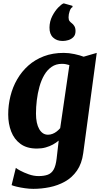

<svg xmlns="http://www.w3.org/2000/svg" viewBox="-20 -886 616 1158"><path d="M482 37.5Q473.5 101 444.2 143Q415 185 372 209Q329 233 279.5 243Q230 253 181 253Q157 253 130.5 249.2Q104 245.5 81.8 240.2Q59.5 235 50 230.5L75.5 126.5Q80.5 131.5 102.2 143.2Q124 155 153.8 165.5Q183.5 176 212.5 176Q245.5 176 268 167.8Q290.5 159.5 303.5 136.8Q316.5 114 321.5 71L334 -38Q318.5 -25 299 -14.2Q279.5 -3.5 255.5 3.2Q231.5 10 202.5 10Q142 10 103.8 -18Q65.5 -46 47.5 -92.8Q29.5 -139.5 29.5 -195.5Q29.5 -252 43 -306.5Q56.5 -361 83.8 -408Q111 -455 151.2 -490.8Q191.5 -526.5 244.8 -546.8Q298 -567 364.5 -567Q395.5 -567 429.2 -559.8Q463 -552.5 484.5 -544L563.5 -567ZM398.5 -493.5Q389 -496.5 377.5 -498.8Q366 -501 353.5 -501Q317.5 -501 291 -482.5Q264.5 -464 246.5 -432.8Q228.5 -401.5 217.8 -362.5Q207 -323.5 202 -281.8Q197 -240 197 -201Q197 -171 202 -147.5Q207 -124 216.5 -107.5Q226 -91 239.2 -82.2Q252.5 -73.5 269.5 -73.5Q283.5 -73.5 297 -78.8Q310.5 -84 322 -93Q333.5 -102 343 -113ZM356.5 -639Q322 -639 300 -659.8Q278 -680.5 278.5 -720Q279 -757.5 295.2 -789Q311.5 -820.5 331.5 -841Q351.5 -861.5 363.5 -865.5H365.5L416.5 -851L418 -843.5Q407 -839 400.2 -819.2Q393.5 -799.5 393.5 -781.5Q393.5 -766 399.8 -758.5Q406 -751 413 -746Q421 -740.5 428.2 -729Q435.5 -717.5 435.5 -698.5Q435.5 -675.5 422.8 -662.5Q410 -649.5 392.5 -644.2Q375 -639 360 -639Z"/></svg>

Font: Merriweather 20pt Black
Style: Italic
Weight: 900
Italic angle: -7.8°
Version: Version 2.101